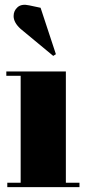

<svg xmlns="http://www.w3.org/2000/svg" viewBox="-20 -770 357 790"><path d="M147 -738 210 -547 199 -540 65 -651Q36 -677 36 -704Q36 -726 52.5 -740.5Q69 -755 100 -748ZM6 -476H251V-18H307V0H10V-18H65V-458H6Z"/></svg>

Font: Abril Fatface
Style: Regular
Weight: 400
Designer: Veronika Burian, Jos Scaglione
Foundry: TypeTogether
Version: Version 1.001